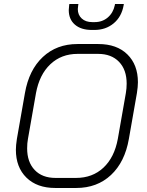

<svg xmlns="http://www.w3.org/2000/svg" viewBox="-20 -927 729 955"><path d="M59 -182Q59 -204 64 -236L104 -464Q124 -579 193 -643.5Q262 -708 365 -708H469Q561 -708 613.5 -656.5Q666 -605 666 -518Q666 -496 661 -464L621 -236Q601 -121 532 -56.5Q463 8 359 8H255Q164 8 111.5 -43.5Q59 -95 59 -182ZM358 -42Q440 -42 494.5 -93Q549 -144 566 -236L606 -464Q610 -487 610 -511Q610 -580 572 -619.5Q534 -659 468 -659H366Q285 -659 230.5 -607.5Q176 -556 159 -464L119 -236Q115 -215 115 -189Q115 -121 152.5 -81.5Q190 -42 256 -42ZM322 -877Q322 -885 324 -901L325 -907H370L369 -901Q367 -887 367 -882Q367 -853 386.5 -835Q406 -817 439 -817H451Q489 -817 516 -840Q543 -863 551 -901L552 -907H596L595 -901Q585 -844 545.5 -811Q506 -778 449 -778H437Q383 -778 352.5 -804.5Q322 -831 322 -877Z"/></svg>

Font: Bai Jamjuree Light
Style: Italic
Weight: 300
Italic angle: -10°
Version: Version 1.000; ttfautohint (v1.6)